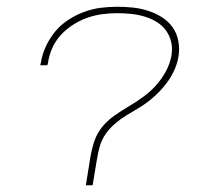

<svg xmlns="http://www.w3.org/2000/svg" viewBox="-20 -548 640 568"><path d="M234 0 247 -81Q251 -105 258.5 -128.5Q266 -152 281.5 -171.5Q297 -191 318.5 -206Q340 -221 362 -234Q384 -247 404.5 -262Q425 -277 442 -296Q459 -315 471 -337.5Q483 -360 487 -383Q491 -404 486.5 -423.5Q482 -443 470.5 -458.5Q459 -474 442 -484Q425 -494 406 -499.5Q387 -505 367 -507Q347 -509 326 -509Q304 -509 282 -506Q260 -503 238.5 -495.5Q217 -488 196.5 -475Q176 -462 160 -444.5Q144 -427 134.5 -405.5Q125 -384 122 -362L120 -355H99L101 -363Q105 -388 116 -411.5Q127 -435 143.5 -455Q160 -475 182.5 -489.5Q205 -504 229.5 -513Q254 -522 278.5 -525Q303 -528 327 -528Q351 -528 374 -525.5Q397 -523 418.5 -516Q440 -509 459 -497Q478 -485 490.5 -467.5Q503 -450 507.5 -427Q512 -404 508 -381Q505 -362 497 -343.5Q489 -325 477.5 -308.5Q466 -292 451.5 -277Q437 -262 421 -249.5Q405 -237 387 -226.5Q369 -216 352 -205.5Q335 -195 319.5 -181.5Q304 -168 292.5 -151.5Q281 -135 275.5 -116Q270 -97 267 -78L254 0Z"/></svg>

Font: Iosevka Aile Thin
Style: Italic
Weight: 100
Italic angle: -9°
Designer: Belleve Invis
Foundry: Belleve Invis
Version: Version 31.1.0; ttfautohint (v1.8.4)